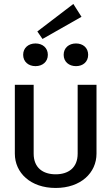

<svg xmlns="http://www.w3.org/2000/svg" viewBox="-20 -924 557 960"><path d="M387.5 -840 346.7 -904.2 166.7 -766.7 192.5 -729.2ZM95.8 -650C95.8 -615 122.5 -593.3 157.5 -593.3C192.5 -593.3 219.2 -615 219.2 -650C219.2 -685 192.5 -706.7 157.5 -706.7C122.5 -706.7 95.8 -685 95.8 -650ZM298.3 -650C298.3 -615 325 -593.3 360 -593.3C395 -593.3 420.8 -615 420.8 -650C420.8 -685 395 -706.7 360 -706.7C325 -706.7 298.3 -685 298.3 -650ZM54.2 -155.8C54.2 -60 132.5 15.8 258.3 15.8C384.2 15.8 462.5 -60 462.5 -155.8V-500H368.3V-155.8C368.3 -84.2 320.8 -52.5 258.3 -52.5C195.8 -52.5 148.3 -84.2 148.3 -155.8V-500H54.2Z"/></svg>

Font: Boon Medium
Style: Regular
Weight: 500
Designer: Sungsit Sawaiwan
Foundry: FontUni
Version: Version 2.0